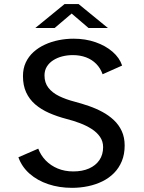

<svg xmlns="http://www.w3.org/2000/svg" viewBox="-20 -892 690 923"><path d="M326.3 11Q264.5 11 212.1 -6.6Q159.7 -24.1 122.3 -57Q84.9 -89.9 68.4 -135.9L163.9 -177.4Q175.8 -145.4 199.8 -120.6Q223.8 -95.9 257.5 -81.9Q291.1 -67.9 332.3 -67.9Q375.9 -67.9 408.1 -82.1Q440.3 -96.4 458 -122.5Q475.7 -148.6 475.7 -184.8Q475.7 -212.4 460.8 -234.1Q445.8 -255.9 420.5 -272.1Q395.1 -288.3 363.9 -300.1Q332.6 -311.9 300.1 -320.1Q254.1 -332.2 215.7 -349.1Q177.4 -366.1 149.2 -390.3Q121.1 -414.5 105.7 -448Q90.4 -481.4 90.4 -526.3Q90.4 -562.6 103.8 -591.5Q117.3 -620.3 141 -641.8Q164.8 -663.3 195.7 -677.5Q226.6 -691.8 262 -698.9Q297.3 -706 333.6 -706Q390.7 -706 439.1 -689.2Q487.4 -672.4 521 -643.3Q554.6 -614.2 567.1 -576.9L473.3 -535Q462.9 -564.3 442.6 -584.9Q422.3 -605.5 393.8 -616.3Q365.2 -627.1 330.1 -627.1Q303.6 -627.1 279.2 -620.9Q254.9 -614.6 235.6 -602.2Q216.4 -589.9 205.1 -571.6Q193.9 -553.3 193.9 -529.2Q193.9 -494.5 212.5 -470.4Q231 -446.3 263.8 -430.2Q296.6 -414.1 339.6 -403Q373.1 -394.2 407.2 -382.4Q441.4 -370.6 472.2 -354Q503 -337.4 527.1 -314.8Q551.3 -292.1 565.3 -261.9Q579.3 -231.6 579.3 -192.3Q579.3 -150.4 565.7 -117.4Q552.1 -84.4 528.1 -60.1Q504.1 -35.9 472.2 -20.2Q440.2 -4.5 403 3.2Q365.7 11 326.3 11ZM149.6 -757.4 290.3 -872.4H358L498.7 -757.4H405.6L324.4 -826.9L242.7 -757.4Z"/></svg>

Font: Trispace Thin
Style: Regular
Weight: 100
Designer: Tyler Finck
Foundry: Etcetera Type Company
Version: Version 1.210